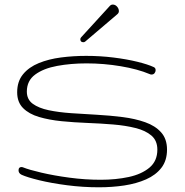

<svg xmlns="http://www.w3.org/2000/svg" viewBox="-20 -794 792 824"><path d="M404.8 9.8Q335.4 9.8 267.8 1Q200.2 -7.8 148.2 -20.5Q96.2 -33.2 72.8 -43.9Q59.6 -50.3 59.6 -63Q59.6 -77.1 72.3 -77.1Q75.7 -77.1 79.1 -75.7Q104.5 -65.4 157.7 -53Q210.9 -40.5 278.1 -31.5Q345.2 -22.5 412.1 -22.5Q477.1 -22.5 532.5 -34.4Q587.9 -46.4 621.6 -74.7Q655.3 -103 655.3 -151.9Q655.3 -190.4 629.9 -212.2Q604.5 -233.9 561.5 -244.6Q518.6 -255.4 465.1 -259.8Q411.6 -264.2 354.5 -266.4Q297.4 -268.6 243.9 -273.9Q190.4 -279.3 147.5 -292Q104.5 -304.7 79.1 -330.1Q53.7 -355.5 53.7 -397.9Q53.7 -444.8 78.9 -475.3Q104 -505.9 146.5 -523.2Q189 -540.5 241.7 -547.4Q294.4 -554.2 349.6 -554.2Q410.2 -554.2 467.3 -547.1Q524.4 -540 569.8 -528.8Q615.2 -517.6 640.1 -505.9Q647.9 -502.4 647.9 -492.7Q647.9 -485.8 643.3 -480Q638.7 -474.1 630.4 -474.1Q625.5 -474.1 622.1 -476.1Q570.8 -497.6 498 -509.8Q425.3 -522 351.6 -522Q284.2 -522 225.6 -511.2Q167 -500.5 131.1 -474.1Q95.2 -447.8 95.2 -400.9Q95.2 -367.2 120.6 -348.6Q146 -330.1 189 -321Q231.9 -312 285.4 -308.3Q338.9 -304.7 396 -301.5Q453.1 -298.3 506.6 -291.5Q560.1 -284.7 603 -269.5Q646 -254.4 671.4 -226.1Q696.8 -197.8 696.8 -151.9Q696.8 -105 672.6 -73.7Q648.4 -42.5 606.9 -24.2Q565.4 -5.9 513.2 2Q460.9 9.8 404.8 9.8ZM337.9 -612.8Q324.7 -612.8 324.7 -625.5Q324.7 -630.4 328.6 -634.3L451.7 -769Q457 -774.4 463.9 -774.4Q474.6 -774.4 482.4 -765.6Q490.2 -756.8 490.2 -746.1Q490.2 -738.3 482.9 -732.4L345.2 -615.2Q341.8 -612.8 337.9 -612.8Z"/></svg>

Font: Gruppo
Style: Regular
Weight: 400
Designer: Vernon Adams
Foundry: Vernon Adams
Version: Version 1.001; ttfautohint (v1.8.4.7-5d5b);gftools[0.9.28]